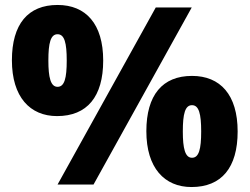

<svg xmlns="http://www.w3.org/2000/svg" viewBox="-20 -744 1006 774"><path d="M28 -501C28 -353 101 -276 210 -276C331 -276 396 -354 396 -500C396 -648 326 -724 212 -724C93 -724 28 -647 28 -501ZM753 -714H608L212 0H357ZM175 -500C175 -571 184 -606 212 -606C240 -606 249 -571 249 -500C249 -429 240 -394 212 -394C184 -394 175 -432 175 -500ZM570 -215C570 -67 643 10 752 10C873 10 938 -68 938 -214C938 -362 868 -438 754 -438C635 -438 570 -361 570 -215ZM717 -214C717 -285 726 -320 754 -320C782 -320 791 -285 791 -214C791 -143 782 -108 754 -108C726 -108 717 -146 717 -214Z"/></svg>

Font: Noto Sans Sinhala Black
Style: Regular
Weight: 900
Designer: Jelle Bosma - Monotype Design Team
Foundry: Monotype Imaging Inc.
Version: Version 2.006